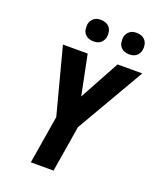

<svg xmlns="http://www.w3.org/2000/svg" viewBox="-170 -1057 960 1160"><g transform="rotate(20 310.0 -477.0)"><path d="M171 0 222 -309 110 -735H269L321 -478L461 -735H620L366 -297L317 0ZM505 -816Q489 -816 474 -822Q459 -828 449.5 -840Q440 -852 437.5 -868.5Q435 -885 437 -902Q439 -913 445.5 -923.5Q452 -934 461.5 -941.5Q471 -949 482.5 -951.5Q494 -954 506 -954Q522 -954 537 -948Q552 -942 561.5 -930Q571 -918 574 -901.5Q577 -885 574 -868Q572 -857 566 -846.5Q560 -836 550 -828.5Q540 -821 528.5 -818.5Q517 -816 505 -816ZM275 -816Q259 -816 244 -822Q229 -828 219.5 -840Q210 -852 207.5 -868.5Q205 -885 207 -902Q209 -913 215.5 -923.5Q222 -934 231.5 -941.5Q241 -949 252.5 -951.5Q264 -954 276 -954Q292 -954 307 -948Q322 -942 331.5 -930Q341 -918 344 -901.5Q347 -885 344 -868Q342 -857 336 -846.5Q330 -836 320 -828.5Q310 -821 298.5 -818.5Q287 -816 275 -816Z"/></g></svg>

Font: Iosevka Aile Heavy Oblique
Style: Regular
Weight: 900
Italic angle: -9°
Designer: Belleve Invis
Foundry: Belleve Invis
Version: Version 31.1.0; ttfautohint (v1.8.4)